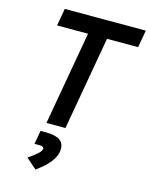

<svg xmlns="http://www.w3.org/2000/svg" viewBox="-141 -781 905 1159"><g transform="rotate(15 311.5 -202.0)"><path d="M187.5 0H306.2L409.2 -585H603.5L622.6 -693.4H116.2L97.2 -585H290.5ZM196.3 289.1C259.3 242.7 312.5 191.9 312.5 128.9C312.5 78.6 274.9 55.7 196.3 55.7H165.5L150.4 140.6H182.1C199.7 140.6 208.5 145.5 208.5 155.8C208.5 175.8 177.7 198.7 130.9 231.9Z"/></g></svg>

Font: Cascadia Mono PL SemiBold
Style: Italic
Weight: 600
Italic angle: -10°
Monospace: yes
Designer: Aaron Bell
Foundry: Saja Typeworks
Version: Version 2404.023